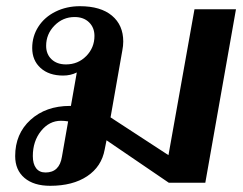

<svg xmlns="http://www.w3.org/2000/svg" viewBox="-20 -590 786 620"><path d="M742 -560 643 0H525L324 -137L318 -107Q308 -52 261.5 -21Q215 10 142 10Q89 10 59 -15.5Q29 -41 29 -86Q29 -158 78.5 -203Q128 -248 206 -248H209L228 -356Q208 -346 184 -346Q138 -346 111 -370.5Q84 -395 84 -435Q84 -473 104 -504Q124 -535 159.5 -552.5Q195 -570 238 -570Q305 -570 341.5 -539.5Q378 -509 378 -456Q378 -442 375 -427L337 -211L340 -209L524 -89L608 -560ZM285 -474Q285 -501 267.5 -518Q250 -535 221 -535Q183 -535 156 -507.5Q129 -480 129 -442Q129 -415 146.5 -398.5Q164 -382 193 -382Q232 -382 258.5 -409Q285 -436 285 -474ZM200 -198Q188 -200 177 -200Q139 -200 112.5 -167Q86 -134 86 -86Q86 -61 96.5 -47Q107 -33 127 -33Q172 -33 180 -84Z"/></svg>

Font: Fahkwang SemiBold
Style: Italic
Weight: 600
Italic angle: -10°
Version: Version 1.000; ttfautohint (v1.6)